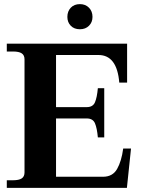

<svg xmlns="http://www.w3.org/2000/svg" viewBox="-20 -912 689 932"><path d="M307 -830Q307 -857 323.5 -874.5Q340 -892 368 -892Q395 -892 412 -874.5Q429 -857 429 -830Q429 -804 412 -787Q395 -770 368 -770Q340 -770 323.5 -787Q307 -804 307 -830ZM616 -191 596 0H13V-37H43Q72 -37 85.5 -46Q99 -55 99 -75V-624Q99 -644 85.5 -653Q72 -662 43 -662H13V-700H597V-511H559Q548 -645 458 -645H252V-392H401Q431 -392 441 -415.5Q451 -439 455 -484H486V-245H455Q451 -290 441 -313.5Q431 -337 401 -337H252V-54H480Q527 -54 548.5 -92Q570 -130 578 -191Z"/></svg>

Font: Taviraj DemiBold
Style: Regular
Weight: 600
Designer: Katatrad Team
Foundry: CadsonDemak
Version: Version 1.030